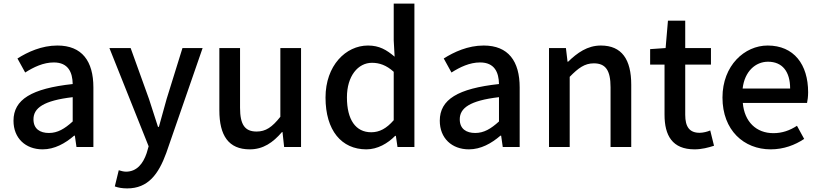

<svg xmlns="http://www.w3.org/2000/svg" viewBox="-20 -817 4552 1067"><path d="M217 13C283 13 342 -20 392 -63H396L405 0H499V-331C499 -477 436 -564 299 -564C211 -564 134 -528 77 -492L120 -414C167 -444 221 -470 279 -470C360 -470 383 -414 384 -350C155 -325 55 -264 55 -146C55 -49 122 13 217 13ZM252 -78C203 -78 166 -100 166 -154C166 -216 221 -258 384 -277V-142C339 -101 300 -78 252 -78Z M687 230C803 230 861 151 904 33L1106 -550H994L906 -267C892 -217 877 -162 863 -112H858C841 -163 824 -218 808 -267L706 -550H588L806 -4L795 34C775 93 740 137 680 137C666 137 650 132 640 129L618 219C637 226 659 230 687 230Z M1368 13C1443 13 1497 -25 1547 -83H1550L1559 0H1653V-550H1538V-168C1492 -110 1457 -86 1406 -86C1341 -86 1314 -124 1314 -218V-550H1199V-204C1199 -64 1250 13 1368 13Z M2016 13C2078 13 2135 -20 2176 -62H2180L2189 0H2283V-797H2168V-593L2173 -502C2128 -540 2088 -564 2025 -564C1902 -564 1789 -453 1789 -275C1789 -92 1878 13 2016 13ZM2043 -82C1957 -82 1908 -151 1908 -276C1908 -395 1970 -468 2047 -468C2088 -468 2127 -455 2168 -418V-149C2128 -103 2089 -82 2043 -82Z M2586 13C2652 13 2711 -20 2761 -63H2765L2774 0H2868V-331C2868 -477 2805 -564 2668 -564C2580 -564 2503 -528 2446 -492L2489 -414C2536 -444 2590 -470 2648 -470C2729 -470 2752 -414 2753 -350C2524 -325 2424 -264 2424 -146C2424 -49 2491 13 2586 13ZM2621 -78C2572 -78 2535 -100 2535 -154C2535 -216 2590 -258 2753 -277V-142C2708 -101 2669 -78 2621 -78Z M3031 0H3146V-390C3194 -439 3229 -465 3280 -465C3345 -465 3373 -427 3373 -332V0H3488V-346C3488 -486 3436 -564 3319 -564C3244 -564 3188 -523 3137 -474H3134L3125 -550H3031Z M3840 13C3880 13 3917 3 3948 -7L3927 -92C3911 -85 3887 -79 3868 -79C3811 -79 3788 -113 3788 -179V-458H3931V-550H3788V-702H3692L3679 -550L3593 -544V-458H3673V-180C3673 -64 3716 13 3840 13Z M4263 13C4335 13 4398 -11 4449 -45L4409 -118C4369 -92 4327 -77 4278 -77C4183 -77 4117 -140 4108 -245H4465C4468 -259 4471 -281 4471 -304C4471 -459 4392 -564 4246 -564C4118 -564 3995 -453 3995 -275C3995 -93 4114 13 4263 13ZM4107 -325C4118 -421 4179 -474 4248 -474C4328 -474 4371 -419 4371 -325Z"/></svg>

Font: Source Han Sans JP Medium
Style: Regular
Weight: 500
Designer: Ryoko NISHIZUKA 西塚涼子 (kana, bopomofo & ideographs); Paul D. Hunt (Latin, Greek & Cyrillic); Sandoll Communications 산돌커뮤니
Foundry: Adobe
Version: Version 2.002;hotconv 1.0.116;makeotfexe 2.5.65601